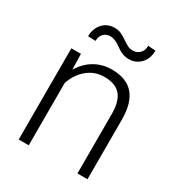

<svg xmlns="http://www.w3.org/2000/svg" viewBox="-174 -848 896 963"><g transform="rotate(30 274.5 -366.0)"><path d="M76.2 0ZM131.8 -528.3 133.8 -438Q163.6 -486.8 208 -512.5Q252.4 -538.1 306.2 -538.1Q391.1 -538.1 432.6 -490.2Q474.1 -442.4 474.6 -346.7V0H416.5V-347.2Q416 -418 386.5 -452.6Q356.9 -487.3 292 -487.3Q237.8 -487.3 196 -453.4Q154.3 -419.4 134.3 -361.8V0H76.2V-528.3ZM447.3 -729Q447.3 -682.1 419.7 -653.6Q392.1 -625 352.1 -625Q314.9 -625 279.5 -651.9Q244.1 -678.7 216.3 -678.7Q193.4 -678.7 178 -663.6Q162.6 -648.4 162.6 -621.1L118.7 -622.6Q118.7 -667.5 145.3 -696.8Q171.9 -726.1 213.9 -726.1Q237.3 -726.1 253.9 -717.8Q270.5 -709.5 285.2 -699.2Q299.8 -689 314.7 -680.7Q329.6 -672.4 349.6 -672.4Q372.1 -672.4 387.9 -688.5Q403.8 -704.6 403.8 -731.9Z"/></g></svg>

Font: Roboto Light
Style: Regular
Weight: 300
Designer: Google
Version: Version 2.134; 2016; ttfautohint (v1.6)